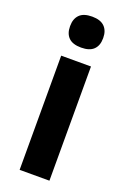

<svg xmlns="http://www.w3.org/2000/svg" viewBox="-135 -728 512 775"><g transform="rotate(20 121.0 -341.0)"><path d="M185 0H57V-490.5H185ZM121 -548.5Q84.5 -548.5 67.2 -565.8Q50 -583 50 -613.5V-616Q50 -646.5 67.2 -664Q84.5 -681.5 121 -681.5Q157 -681.5 174.5 -664Q192 -646.5 192 -616V-613.5Q192 -582.5 174.5 -565.5Q157 -548.5 121 -548.5Z"/></g></svg>

Font: Anek Kannada Medium SemiBold
Style: Regular
Weight: 600
Version: Version 1.003